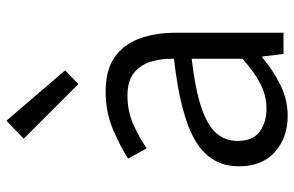

<svg xmlns="http://www.w3.org/2000/svg" viewBox="-179 -724 916 598"><g transform="rotate(-90 279.0 -425.0)"><path d="M217 13Q150 13 105 -26.5Q60 -66 60 -139Q60 -228 140.5 -275Q221 -322 395 -341Q396 -378 386.5 -411Q377 -444 352 -465Q327 -486 280 -486Q231 -486 189 -467Q147 -448 116 -426L84 -484Q119 -507 173.5 -530.5Q228 -554 293 -554Q359 -554 399 -526.5Q439 -499 457.5 -449.5Q476 -400 476 -335V0H410L402 -66H399Q360 -33 314 -10Q268 13 217 13ZM239 -53Q280 -53 317 -72Q354 -91 395 -128V-286Q300 -275 243.5 -256Q187 -237 163 -209Q139 -181 139 -144Q139 -95 168.5 -74Q198 -53 239 -53ZM316 -639 146 -809 202 -863 359 -680Z"/></g></svg>

Font: Source Han Sans SC Normal
Style: Regular
Weight: 350
Designer: Ryoko NISHIZUKA 西塚涼子 (kana, bopomofo & ideographs); Paul D. Hunt (Latin, Greek & Cyrillic); Sandoll Communications 산돌커뮤니
Foundry: Adobe
Version: Version 2.004;hotconv 1.0.118;makeotfexe 2.5.65603